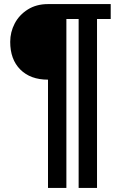

<svg xmlns="http://www.w3.org/2000/svg" viewBox="-20 -720 582 940"><path d="M215 200V-330Q129 -330 79.5 -379.5Q30 -429 30 -515Q30 -563 52 -605Q74 -647 116 -673.5Q158 -700 215 -700H522V-627H455V200H365V-627H305V200Z"/></svg>

Font: Cuprum Medium
Style: Regular
Weight: 500
Designer: Jovanny Lemonad
Foundry: Jovanny Lemonad
Version: Version 3.000